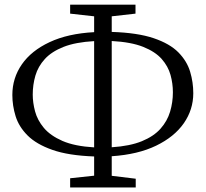

<svg xmlns="http://www.w3.org/2000/svg" viewBox="-20 -783 882 824"><path d="M281 21.5V-18L384 -29V-111.5Q273.5 -115.5 204.8 -139.8Q136 -164 98.5 -201.5Q61 -239 47 -284.2Q33 -329.5 33 -375.5Q33 -448 73.8 -506.8Q114.5 -565.5 193 -602.2Q271.5 -639 384 -645V-713L281 -724.5V-763H561.5V-724.5L459.5 -713V-646Q570.5 -642.5 639.8 -619Q709 -595.5 745.8 -558Q782.5 -520.5 796 -475.2Q809.5 -430 809.5 -383Q809.5 -312.5 768.8 -254Q728 -195.5 650 -157.8Q572 -120 459.5 -112.5V-28.5L562.5 -16V21.5ZM384 -150.5V-606.5Q304 -602 252.8 -581.8Q201.5 -561.5 172.5 -529.8Q143.5 -498 132 -458.8Q120.5 -419.5 120.5 -377Q120.5 -342.5 130.5 -305Q140.5 -267.5 168.2 -234.2Q196 -201 248 -178.2Q300 -155.5 384 -150.5ZM459.5 -151Q537.5 -156 588.8 -177Q640 -198 669 -230.8Q698 -263.5 710 -303.8Q722 -344 722 -387Q722 -424.5 711.8 -461.5Q701.5 -498.5 674 -529.8Q646.5 -561 594.8 -581.8Q543 -602.5 459.5 -607Z"/></svg>

Font: Merriweather 36pt Light
Style: Regular
Weight: 300
Designer: Eben Sorkin
Foundry: Eben Sorkin
Version: Version 2.100